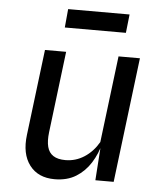

<svg xmlns="http://www.w3.org/2000/svg" viewBox="-53 -778 706 836"><g transform="rotate(5 300.0 -360.5)"><path d="M216.5 11Q144 11 106.8 -38.2Q69.5 -87.5 80 -171L126 -546H218.5L175 -190Q170.5 -152 177 -126.8Q183.5 -101.5 203 -88.8Q222.5 -76 256 -76Q300.5 -76 338.2 -100.2Q376 -124.5 401 -167.5L447.5 -546H541L474 0H394L407 -189.5L410.5 -164.5Q398.5 -116.5 373.5 -76.8Q348.5 -37 309.8 -13Q271 11 216.5 11ZM203.5 -651 211 -732H479.5L470.5 -651Z"/></g></svg>

Font: Spline Sans Mono
Style: Italic
Weight: 400
Italic angle: -4°
Monospace: yes
Designer: Eben Sorkin, Mirko Velimirovic
Foundry: Sorkin Type
Version: Version 1.004